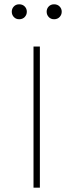

<svg xmlns="http://www.w3.org/2000/svg" viewBox="-20 -864 337 884"><path d="M34.2 -810.1Q34.2 -795.9 43.7 -785.6Q53.2 -775.4 68.4 -775.4Q84 -775.4 93.8 -785.6Q103.5 -795.9 103.5 -810.1Q103.5 -824.2 93.8 -834.2Q84 -844.2 68.4 -844.2Q53.2 -844.2 43.7 -834.2Q34.2 -824.2 34.2 -810.1ZM194.8 -810.1Q194.8 -795.9 204.3 -785.6Q213.9 -775.4 229 -775.4Q244.6 -775.4 254.4 -785.6Q264.2 -795.9 264.2 -810.1Q264.2 -824.2 254.4 -834.2Q244.6 -844.2 229 -844.2Q213.9 -844.2 204.3 -834.2Q194.8 -824.2 194.8 -810.1ZM163.6 0V-649.9H134.3V0Z"/></svg>

Font: Estedad-FD VF
Style: Regular
Weight: 100
Designer: Amin Abedi
Version: Version 7.3